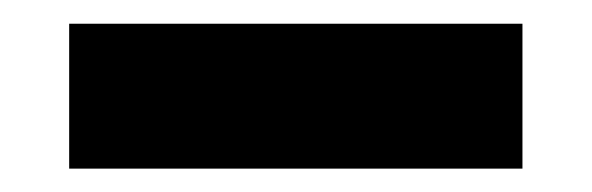

<svg xmlns="http://www.w3.org/2000/svg" viewBox="-20 -363 496 161"><path d="M418.1 -221.6V-343.1H38V-221.6Z"/></svg>

Font: Arad-FD-VF Thin
Style: Regular
Weight: 100
Designer: Mohammad Darvishi
Version: Version 1.010;September 21, 2024;FontCreator 15.0.0.2992 64-